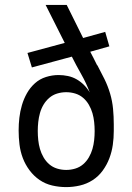

<svg xmlns="http://www.w3.org/2000/svg" viewBox="-20 -755 540 783"><path d="M250 8Q221 8 193 1.5Q165 -5 141.5 -21Q118 -37 100.5 -60.5Q83 -84 73 -110.5Q63 -137 59.5 -165.5Q56 -194 56 -223Q56 -249 59 -275Q62 -301 69.5 -326.5Q77 -352 90 -375Q103 -398 122.5 -415.5Q142 -433 167.5 -441Q193 -449 219 -449Q238 -449 257 -445Q276 -441 292.5 -431.5Q309 -422 322.5 -408.5Q336 -395 346 -378Q332 -416 311.5 -452Q291 -488 273 -524L110 -480L92 -539L244 -580L166 -735H252L319 -600L409 -625L426 -566L348 -544Q355 -531 362 -517Q369 -503 376 -489H377Q392 -461 406 -432.5Q420 -404 429 -373.5Q438 -343 441 -311.5Q444 -280 444 -248V-221Q444 -192 440 -164Q436 -136 426 -109.5Q416 -83 399 -59.5Q382 -36 358 -20.5Q334 -5 306 1.5Q278 8 250 8ZM250 -62Q269 -62 287 -67.5Q305 -73 319 -85Q333 -97 342.5 -113.5Q352 -130 357 -147.5Q362 -165 364 -183.5Q366 -202 366 -220Q366 -239 364 -257.5Q362 -276 357 -293.5Q352 -311 342.5 -327.5Q333 -344 319 -356Q305 -368 287 -373.5Q269 -379 250 -379Q231 -379 213 -373.5Q195 -368 181 -356Q167 -344 157.5 -328Q148 -312 143 -294Q138 -276 136 -257.5Q134 -239 134 -221Q134 -202 136 -183.5Q138 -165 143 -147.5Q148 -130 157.5 -113.5Q167 -97 181 -85Q195 -73 213 -67.5Q231 -62 250 -62Z"/></svg>

Font: HulyMono
Style: Regular
Weight: 400
Monospace: yes
Designer: Belleve Invis
Foundry: Belleve Invis
Version: Version 33.2.5; ttfautohint (v1.8.4)